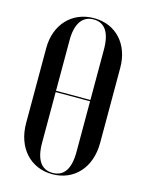

<svg xmlns="http://www.w3.org/2000/svg" viewBox="-110 -776 647 852"><g transform="rotate(15 213.5 -349.5)"><path d="M44 -180C44 -68 113 9 214 9C315 9 384 -67 384 -180V-525C384 -634 316 -708 215 -708C114 -708 44 -633 44 -525ZM135 -585C135 -661 163 -702 215 -702C266 -702 293 -663 293 -585V-353H135ZM135 -347H293V-114C293 -36 266 3 214 3C162 3 135 -37 135 -114Z"/></g></svg>

Font: Moniqa SemBd Display
Style: Regular
Weight: 600
Designer: Rajesh Rajput
Foundry: Rajesh Rajput
Version: Version 1.000